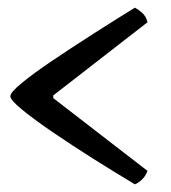

<svg xmlns="http://www.w3.org/2000/svg" viewBox="-20 -528 446 501"><path d="M332 -47Q280 -78 223 -114Q166 -150 117 -183.5Q68 -217 37.5 -242Q7 -267 7 -277Q7 -287 37.5 -312Q68 -337 117 -370Q166 -403 223 -439.5Q280 -476 332 -508Q340 -504 350.5 -495Q361 -486 365 -470L119 -279V-272L365 -82Q359 -67 349.5 -58.5Q340 -50 332 -47Z"/></svg>

Font: Texturina Medium
Style: Regular
Weight: 500
Designer: Guillermo Torres Carreño
Foundry: Omnibus-Type
Version: Version 1.003